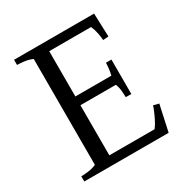

<svg xmlns="http://www.w3.org/2000/svg" viewBox="-164 -836 926 966"><g transform="rotate(-30 299.0 -353.5)"><path d="M50 0V-30Q64 -30 90 -33Q116 -36 138 -46V-661Q116 -671 90 -674Q64 -677 50 -677V-707H515L520 -571L488 -569Q487 -586 482.5 -610Q478 -634 468 -656H225V-393H434Q439 -413 441 -432Q443 -451 443 -463H475V-263H443Q443 -276 441 -298.5Q439 -321 431 -342H225V-51H488Q501 -68 512.5 -91Q524 -114 532 -133.5Q540 -153 541 -159L573 -151L540 0Z"/></g></svg>

Font: Joan
Style: Regular
Weight: 400
Designer: Paolo Biagini
Version: Version 1.001; ttfautohint (v1.8.4.7-5d5b);gftools[0.9.30]